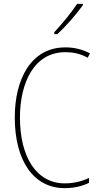

<svg xmlns="http://www.w3.org/2000/svg" viewBox="-20 -1022 515 1001"><path d="M412 -995V-1002H382C349 -952 308 -903 263 -854V-844H279C322 -883 378 -947 412 -995ZM321 -750C356 -750 397 -744 437 -721L449 -744C408 -765 367 -775 321 -775C139 -775 57 -605 57 -410C57 -184 155 -41 318 -41C368 -41 413 -53 444 -69V-94C416 -81 373 -66 318 -66C169 -66 84 -205 84 -409C84 -588 156 -750 321 -750Z"/></svg>

Font: Noto Sans Tamil UI Condensed Thin
Style: Regular
Weight: 100
Width: 3
Designer: Jelle Bosma - Monotype Design Team
Foundry: Monotype Imaging Inc.
Version: Version 2.004